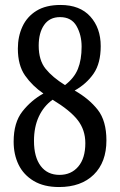

<svg xmlns="http://www.w3.org/2000/svg" viewBox="-20 -744 482 774"><path d="M218 10Q157 10 116 -14.5Q75 -39 55 -80Q35 -121 35 -173Q35 -250 70.5 -295Q106 -340 155 -367Q110 -398 81 -439.5Q52 -481 52 -548Q52 -597 70.5 -637Q89 -677 127 -700.5Q165 -724 224 -724Q302 -724 344 -677.5Q386 -631 386 -558Q386 -489 357.5 -447.5Q329 -406 281 -379Q339 -346 374 -301.5Q409 -257 409 -178Q409 -90 358 -40Q307 10 218 10ZM242 -401Q279 -429 294 -466Q309 -503 309 -556Q309 -603 288.5 -639Q268 -675 222 -675Q180 -675 158 -643.5Q136 -612 136 -560Q136 -501 164 -466.5Q192 -432 242 -401ZM220 -39Q267 -39 295.5 -72.5Q324 -106 324 -167Q324 -220 293.5 -259.5Q263 -299 192 -342Q156 -316 136.5 -274Q117 -232 117 -176Q117 -111 144 -75Q171 -39 220 -39Z"/></svg>

Font: Noto Serif Bengali ExtraCondensed
Style: Regular
Weight: 400
Width: 2
Designer: Juan Bruce, Universal Thirst, Indian Type Foundry and the Monotype Design Team.
Foundry: Monotype Imaging Inc.
Version: Version 2.003; ttfautohint (v1.8.4.7-5d5b)